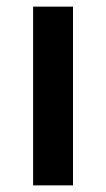

<svg xmlns="http://www.w3.org/2000/svg" viewBox="-20 -560 320 580"><path d="M80 0H200.5V-540H80Z"/></svg>

Font: Eudonet
Style: Bold
Weight: 700
Designer: Mikhail Sharanda
Foundry: Mikhail Sharanda
Version: Version 4.503;Glyphs 3.1.2 (3151)